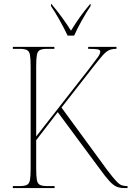

<svg xmlns="http://www.w3.org/2000/svg" viewBox="-20 -951 665 971"><path d="M45 0V-10H79Q104 -10 116 -16Q128 -22 131.5 -40.5Q135 -59 135 -98V-616Q135 -655 131.5 -673.5Q128 -692 116 -698Q104 -704 79 -704H45V-714H255V-704H219Q194 -704 182 -698Q170 -692 166.5 -673.5Q163 -655 163 -616V-261L429 -601Q464 -647 475.5 -663Q487 -679 487 -690Q487 -699 473.5 -701.5Q460 -704 426 -704V-714H569V-704Q546 -704 531 -697Q516 -690 498 -669.5Q480 -649 448 -608L291 -407L523 -90Q552 -52 567.5 -35.5Q583 -19 594.5 -14.5Q606 -10 621 -10H625V0H608Q586 0 569.5 -7Q553 -14 533.5 -35Q514 -56 483 -99L272 -384L163 -242V-99Q163 -60 166.5 -41Q170 -22 182 -16Q194 -10 219 -10H256V0ZM322 -771Q306 -805 282 -848Q258 -891 238 -920V-931H240Q271 -894 293.5 -863Q316 -832 339 -796Q361 -832 383 -863Q405 -894 436 -931H438V-920Q418 -891 394 -848Q370 -805 355 -771Z"/></svg>

Font: Noto Serif Display SemiCondensed Thin
Style: Regular
Weight: 100
Width: 4
Designer: Monotype Design Team
Foundry: Monotype Imaging Inc.
Version: Version 2.009